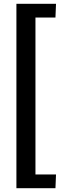

<svg xmlns="http://www.w3.org/2000/svg" viewBox="-20 -869 352 1018"><path d="M67 -849H277L274 -776H168V56H277L274 129H67Z"/></svg>

Font: Murecho Thin Medium
Style: Regular
Weight: 500
Version: Version 1.010